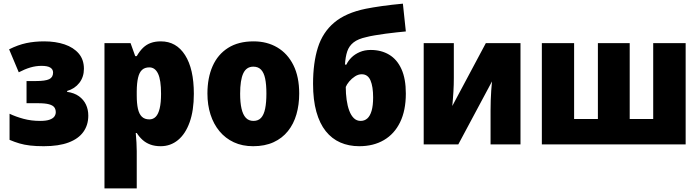

<svg xmlns="http://www.w3.org/2000/svg" viewBox="-20 -789 3824 1049"><path d="M221.2 -563Q283.7 -563 332.8 -546.4Q381.8 -529.8 410.2 -496.6Q438.5 -463.4 438.5 -413.1Q438.5 -368.7 413.6 -336.4Q388.7 -304.2 346.7 -292V-287.1Q385.7 -281.7 411.4 -263.2Q437 -244.6 449.7 -217.5Q462.4 -190.4 462.4 -157.2Q462.4 -106 435.5 -68.4Q408.7 -30.8 354.7 -10.5Q300.8 9.8 219.2 9.8Q176.8 9.8 144.8 6.1Q112.8 2.4 86.2 -5.4Q59.6 -13.2 32.2 -24.9V-167.5Q65.9 -151.4 108.2 -139.9Q150.4 -128.4 199.2 -128.4Q232.9 -128.4 251.5 -135.3Q270 -142.1 277.3 -152.8Q284.7 -163.6 284.7 -175.8Q284.7 -191.4 276.9 -202.4Q269 -213.4 248 -219.2Q227.1 -225.1 186.5 -225.1H125V-346.2H175.8Q227.5 -346.2 248.8 -356.4Q270 -366.7 270 -392.6Q270 -410.2 254.9 -419.7Q239.7 -429.2 207 -429.2Q175.8 -429.2 145.5 -420.2Q115.2 -411.1 82.5 -394L29.8 -519.5Q78.6 -543.9 123.8 -553.5Q168.9 -563 221.2 -563Z M858.9 -563Q943.4 -563 991.2 -487.8Q1039.1 -412.6 1039.1 -276.4Q1039.1 -185.1 1016.1 -121.1Q993.2 -57.1 952.4 -23.7Q911.6 9.8 857.9 9.8Q825.7 9.8 801.3 0.7Q776.9 -8.3 758.8 -24.7Q740.7 -41 727.1 -62.5H721.7Q724.1 -34.7 725.6 -10.3Q727.1 14.2 727.1 36.6V240.2H550.8V-553.2H693.4L718.8 -482.4H727.1Q743.2 -510.3 761.7 -528.1Q780.3 -545.9 804 -554.4Q827.6 -563 858.9 -563ZM795.9 -420.9Q771 -420.9 756.1 -407.2Q741.2 -393.6 734.4 -364.7Q727.5 -335.9 727.1 -291V-267.6Q727.1 -223.6 733.6 -194.6Q740.2 -165.5 755.4 -151.1Q770.5 -136.7 795.9 -136.7Q816.9 -136.7 831.1 -151.4Q845.2 -166 852.5 -197Q859.9 -228 859.9 -276.4Q859.9 -352.1 843.5 -386.5Q827.1 -420.9 795.9 -420.9Z M1614.7 -277.8Q1614.7 -216.8 1599.6 -164.3Q1584.5 -111.8 1553.2 -72.8Q1522 -33.7 1474.6 -12Q1427.2 9.8 1363.3 9.8Q1303.7 9.8 1257.6 -11.7Q1211.4 -33.2 1179.2 -72Q1147 -110.8 1130.1 -163.3Q1113.3 -215.8 1113.3 -277.8Q1113.3 -363.8 1141.6 -427.7Q1169.9 -491.7 1226.1 -527.3Q1282.2 -563 1365.7 -563Q1439 -563 1495.1 -529.8Q1551.3 -496.6 1583 -433.1Q1614.7 -369.6 1614.7 -277.8ZM1292 -276.9Q1292 -228.5 1299.6 -195.6Q1307.1 -162.6 1323 -145.5Q1338.9 -128.4 1364.7 -128.4Q1391.1 -128.4 1406.5 -145.3Q1421.9 -162.1 1428.7 -195.6Q1435.5 -229 1435.5 -277.8Q1435.5 -327.1 1428.7 -359.6Q1421.9 -392.1 1406.2 -408.4Q1390.6 -424.8 1364.3 -424.8Q1326.2 -424.8 1309.1 -388.2Q1292 -351.6 1292 -276.9Z M1690.4 -331.1Q1690.4 -445.8 1716.8 -529.3Q1743.2 -612.8 1806.2 -665.8Q1869.1 -718.8 1978.5 -741.2Q2015.1 -748.5 2066.9 -755.9Q2118.7 -763.2 2181.2 -769L2197.3 -617.2Q2177.7 -615.2 2148.4 -612.3Q2119.1 -609.4 2087.4 -605Q2055.7 -600.6 2027.6 -595.9Q1999.5 -591.3 1981.9 -586.4Q1936.5 -576.7 1911.9 -557.4Q1887.2 -538.1 1877.2 -508.3Q1867.2 -478.5 1864.7 -436H1872.6Q1881.8 -456.5 1900.4 -474.9Q1918.9 -493.2 1945.6 -504.6Q1972.2 -516.1 2005.4 -516.1Q2063 -516.1 2106.2 -490.2Q2149.4 -464.4 2173.3 -411.6Q2197.3 -358.9 2197.3 -277.8Q2197.3 -185.5 2166 -121.3Q2134.8 -57.1 2077.6 -23.7Q2020.5 9.8 1942.9 9.8Q1885.7 9.8 1839.4 -10.5Q1793 -30.8 1759.8 -72.3Q1726.6 -113.8 1708.5 -178.2Q1690.4 -242.7 1690.4 -331.1ZM1950.2 -128.4Q1971.7 -128.4 1986.8 -141.8Q2002 -155.3 2010.3 -183.8Q2018.6 -212.4 2018.6 -256.8Q2018.6 -315.9 2004.2 -349.6Q1989.7 -383.3 1956.1 -383.3Q1937.5 -383.3 1919.4 -371.6Q1901.4 -359.9 1887.9 -343.8Q1874.5 -327.6 1869.1 -314Q1869.1 -277.3 1873.8 -243.9Q1878.4 -210.4 1888.2 -184.3Q1897.9 -158.2 1913.3 -143.3Q1928.7 -128.4 1950.2 -128.4Z M2459.5 -553.2V-364.3Q2459.5 -345.2 2459 -326.4Q2458.5 -307.6 2457.3 -288.8Q2456.1 -270 2454.6 -250.2Q2453.1 -230.5 2451.2 -210L2634.3 -553.2H2823.7V0H2660.2V-187Q2660.2 -213.4 2661.1 -240.2Q2662.1 -267.1 2663.8 -293.5Q2665.5 -319.8 2668 -344.2L2483.9 0H2294.9V-553.2Z M3726.1 -553.2V0H2940.4V-553.2H3116.7V-138.7H3246.6V-553.2H3420.4V-138.7H3548.8V-553.2Z"/></svg>

Font: Open Sans SemiCondensed ExtraBold
Style: Regular
Weight: 800
Width: 4
Designer: Monotype Design Team
Foundry: Monotype Imaging Inc.
Version: Version 3.000